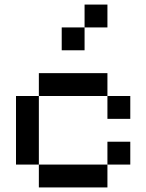

<svg xmlns="http://www.w3.org/2000/svg" viewBox="-20 -820 640 840"><path d="M450 0H150V-100H50V-400H150V-500H450V-400H550V-300H450V-400H150V-100H450V-200H550V-100H450ZM250 -600V-700H350V-800H450V-700H350V-600Z"/></svg>

Font: Matrix Sans
Style: Regular
Weight: 400
Designer: Brad Neil
Version: Version 1.100